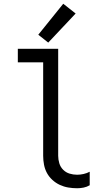

<svg xmlns="http://www.w3.org/2000/svg" viewBox="-20 -995 540 1023"><path d="M391 8Q408 8 425.5 4.5Q443 1 458 -8V-80Q443 -72 425.5 -68Q408 -64 391 -64Q370 -64 350.5 -70Q331 -76 316.5 -90.5Q302 -105 296 -125Q290 -145 290 -165V-735H75V-663H210V-165Q210 -141 214.5 -117.5Q219 -94 230 -73.5Q241 -53 259 -36.5Q277 -20 298.5 -10Q320 0 343.5 4Q367 8 391 8ZM237 -768 383 -923 317 -975 184 -810Z"/></svg>

Font: Iosevka SS09
Style: Regular
Weight: 400
Monospace: yes
Designer: Belleve Invis
Foundry: Belleve Invis
Version: Version 5.2.1; ttfautohint (v1.8.3)